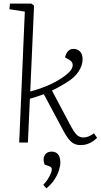

<svg xmlns="http://www.w3.org/2000/svg" viewBox="-20 -787 556 1060"><path d="M117 -723 32 -736 35 -767H153L168 -756L147 -282Q191 -293 239 -313Q287 -333 322 -357Q371 -389 379.5 -416Q388 -443 359 -459L339 -470Q344 -492 355.5 -504.5Q367 -517 385 -517Q408 -517 422 -502.5Q436 -488 436 -460Q436 -426 413.5 -391.5Q391 -357 343 -329Q318 -313 296.5 -302Q275 -291 267 -287L372 -89Q386 -62 401.5 -45Q417 -28 441 -28Q455 -28 468.5 -33.5Q482 -39 499 -51L516 -26Q507 -17 493.5 -7.5Q480 2 463 8Q446 14 424 14Q394 14 373.5 -4Q353 -22 330 -65L222 -267Q202 -260 183 -253.5Q164 -247 145 -242L134 0H86ZM236 253 219 233Q233 219 243 203.5Q253 188 259.5 173Q266 158 266 149Q266 142 263 138Q260 134 252 131L227 122Q219 104 221 87.5Q223 71 234.5 60.5Q246 50 265 50Q288 50 300.5 65Q313 80 313 110Q313 130 305 154.5Q297 179 280.5 204.5Q264 230 236 253Z"/></svg>

Font: Literata 18pt ExtraLight
Style: Italic
Weight: 250
Italic angle: -2°
Designer: Latin by Veronika Burian and Jose Scaglione. Greek by Irene Vlachou. Cyrillic by Vera Evstafieva
Foundry: TypeTogether
Version: Version 3.103;gftools[0.9.29]